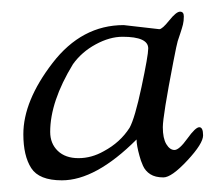

<svg xmlns="http://www.w3.org/2000/svg" viewBox="-20 -697 377 329"><path d="M214 -458Q144 -388 86 -388Q47 -388 33.5 -409Q20 -430 20 -467Q20 -524 70 -589Q120 -654 192 -654L253 -647Q258 -647 270 -662Q282 -677 288.5 -677Q295 -677 295 -669Q295 -661 293.5 -655Q292 -649 289 -640Q286 -631 284.5 -626.5Q283 -622 277 -591Q259 -498 259 -479Q259 -460 265 -450Q271 -440 279 -440Q287 -440 301 -459.5Q315 -479 321.5 -479Q328 -479 328 -465Q328 -451 301 -422Q274 -393 260 -393Q246 -393 237.5 -398.5Q229 -404 225 -413Q221 -422 219 -430Q214 -448 214 -458ZM66 -471Q66 -451 79 -438.5Q92 -426 114.5 -426Q137 -426 158 -438Q186 -453 202 -478Q211 -494 222.5 -548Q234 -602 234 -614Q234 -634 190 -634Q168 -634 144 -621Q120 -608 105 -587Q66 -523 66 -471Z"/></svg>

Font: Sorts Mill Goudy
Style: Italic
Weight: 400
Italic angle: -7.40001°
Version: Version 003.101